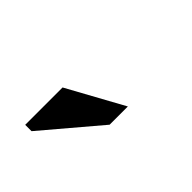

<svg xmlns="http://www.w3.org/2000/svg" viewBox="-13 -913 525 525"><g transform="rotate(-45 250.0 -650.5)"><path d="M291 -569H220.5L57 -707.5V-732H201.5Z"/></g></svg>

Font: Newsreader Caption Medium
Style: Regular
Weight: 500
Designer: Hugues Gentile
Foundry: Production Type
Version: Version 1.001